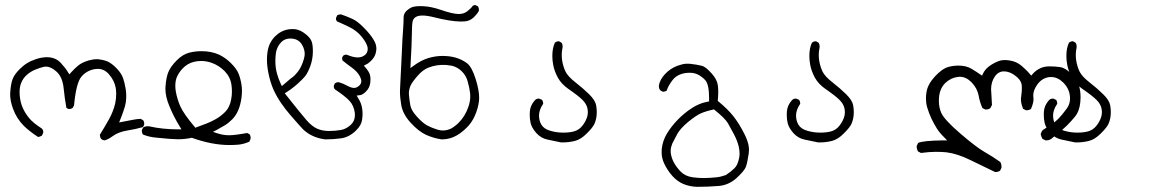

<svg xmlns="http://www.w3.org/2000/svg" viewBox="-20 -452 4540 747"><path d="M541 28.8Q541 21 536.6 15.6L526.9 10.3Q510.7 11.2 494.4 14.6Q478 18.1 443.4 24.4Q454.6 -2.9 459 -16.1Q467.8 -41 469.5 -54Q471.2 -66.9 471.2 -78.9Q471.2 -90.8 469.2 -104.5Q465.3 -129.9 458.5 -148.9Q451.7 -167 436 -183.6Q420.4 -200.2 406.7 -208.5Q393.1 -216.8 371.1 -220.2Q364.3 -221.7 356.9 -221.7Q341.8 -221.7 324.7 -216.8Q299.3 -209 285.2 -197.8Q270.5 -186 256.3 -169.9L250 -162.6L244.6 -170.9Q234.4 -188 216.3 -207.5Q195.8 -229.5 161.6 -229.5Q154.3 -229.5 143.1 -227.8Q131.8 -226.1 119.9 -221.9Q107.9 -217.8 100.3 -214.4Q92.8 -210.9 85.9 -206.5Q70.8 -197.3 56.6 -183.1Q36.1 -162.6 29.3 -145Q22 -125.5 20 -94.2Q19.5 -90.3 19.5 -85.9Q19.5 -59.1 30.3 -29.8Q44.4 9.3 73.2 38.1Q94.7 59.1 128.4 81.1Q136.2 79.6 143.1 75.7L147.9 65.4Q148.4 64 148.4 61.5Q148.4 54.2 142.6 47.9Q109.4 26.9 93.5 7.6Q77.6 -11.7 68.4 -32.7Q59.1 -53.7 56.6 -81.1Q56.2 -87.9 56.2 -93.8Q56.2 -113.3 62 -128.4Q69.8 -147.9 84.2 -160.6Q98.6 -173.3 116.7 -180.9Q134.8 -188.5 152.3 -192.4Q155.8 -192.9 159.2 -192.9Q176.8 -192.9 198.2 -174.8Q222.7 -154.3 227.5 -109.9Q231.4 -70.3 238.3 -32.2L247.1 -27.8Q247.6 -27.8 248 -27.8Q256.3 -27.8 262.7 -32.2L268.1 -42Q276.4 -130.4 296.9 -153.8Q317.4 -177.7 348.6 -183.1Q354.5 -184.1 360.4 -184.1Q385.7 -184.1 403.8 -163.1Q424.8 -139.2 430.2 -110.4Q432.1 -98.1 432.1 -85.9Q432.1 -68.4 428.2 -49.8Q420.9 -18.1 403.8 12.5Q386.7 43 368.7 71.8Q368.7 72.3 368.7 75Q368.7 77.6 369.9 81.5Q371.1 85.4 373.5 88.4Q378.9 93.3 386.2 94.2Q399.9 91.3 418.5 77.6Q440.4 61.5 475.6 55.7Q506.8 50.8 536.1 42.5L541 33.7Q541 31.2 541 28.8Z M941.4 65.4Q894 74.2 871.1 74.2Q848.1 74.2 824.7 66.4L808.6 61L823.7 53.2Q840.3 44.4 855 35.4Q869.6 26.4 883.8 12Q897.9 -2.4 906.7 -22.7Q915.5 -43 919.4 -70.8Q921.4 -85 921.4 -97.9Q921.4 -110.8 919.4 -123Q915.5 -147.5 908.2 -165.5Q900.9 -184.1 877.9 -207Q856.9 -227.5 832.5 -239.3Q802.7 -252.9 763.7 -252.9Q740.2 -252.9 718.3 -247.6Q691.4 -241.2 667.7 -217.3Q644 -193.4 635.3 -172.4Q626.5 -151.4 624 -116.2Q623.5 -111.8 623.5 -107.4Q623.5 -76.2 638.2 -41Q654.8 0.5 679.2 40L686 51.3H672.9Q612.8 51.3 561 39.6Q557.6 39.1 554.4 39.1Q551.3 39.1 548.3 39.6Q542.5 40.5 537.1 43.9L531.7 54.7Q531.7 55.2 531.7 56.2Q531.7 64.9 536.1 71.3Q559.6 81.1 587.9 83.5Q647.9 89.8 672.4 89.8Q700.2 89.8 726.1 84Q804.7 112.3 873 112.3Q889.6 112.3 907.7 110.8Q930.2 108.4 950.2 99.1L954.6 88.9Q955.1 86.9 955.1 84Q955.1 76.2 951.2 70.3ZM662.1 -118.7Q662.1 -139.6 669.4 -155.3Q680.7 -178.2 699.7 -194.1Q718.8 -210 747.6 -213.9Q755.4 -214.8 762.2 -214.8Q783.7 -214.8 803.7 -207.5Q831.1 -197.8 853.5 -175.8Q876 -152.8 880.4 -122.6Q882.3 -109.9 882.3 -95.2Q882.3 -80.6 879.4 -65.4Q874 -34.7 856.2 -16.8Q838.4 1 819.8 11.2Q800.3 22.5 781.7 29.3L739.7 44.9L736.8 41Q694.8 -8.8 681.9 -37.6Q668.9 -66.4 663.6 -98.6Q662.1 -108.9 662.1 -118.7Z M1388.7 -31.2Q1385.7 -51.3 1373.5 -70.3L1367.7 -80.1Q1381.3 -81.5 1383.5 -82.3Q1385.7 -83 1388.2 -84.2Q1390.6 -85.4 1393.1 -86.9Q1398.9 -90.8 1403.6 -95.7Q1408.2 -100.6 1410.9 -104.2Q1413.6 -107.9 1415 -111.3Q1421.4 -123.5 1421.4 -143.6Q1421.4 -151.4 1419.9 -158.2Q1418 -170.4 1401.9 -189.5L1395.5 -196.3Q1408.7 -203.1 1411.9 -205.3Q1415 -207.5 1417 -209.5Q1424.3 -215.3 1430.2 -222.7Q1441.4 -235.4 1443.8 -255.9Q1444.3 -259.3 1444.3 -261.7Q1444.3 -264.2 1444.1 -267.3Q1443.8 -270.5 1442.9 -275.9Q1440.4 -286.1 1434.1 -296.4Q1420.4 -319.8 1393.6 -346.2Q1370.1 -370.1 1350.1 -378.9Q1328.6 -388.7 1307.1 -396Q1306.2 -396 1305.7 -396Q1297.9 -396 1292 -392.6L1287.6 -382.8Q1287.1 -380.9 1287.1 -380.1Q1287.1 -379.4 1287.1 -378.2Q1287.1 -377 1287.6 -375.5Q1288.6 -372.1 1290.5 -369.1Q1316.4 -357.9 1339.4 -346.7Q1366.7 -333 1384.3 -312.5Q1401.9 -292 1408.2 -274.4Q1410.6 -268.1 1410.6 -263.4Q1410.6 -258.8 1410.2 -256.3Q1408.7 -247.1 1402.3 -240.2Q1390.1 -228.5 1372.1 -228.5Q1354.5 -228.5 1330.1 -238.8Q1328.6 -239.3 1327.4 -239.3Q1326.2 -239.3 1325.2 -239.3Q1324.2 -239.3 1322.3 -238.8Q1318.4 -237.8 1315.4 -235.4L1311 -228L1312 -217.3Q1329.1 -203.1 1348.1 -189.5Q1370.1 -173.8 1379.9 -155.3Q1385.7 -144.5 1385.7 -135.7Q1385.7 -127 1378.9 -120.1Q1368.7 -109.9 1357.4 -109.9Q1346.7 -109.9 1331.1 -118.4Q1315.4 -127 1300.8 -131.3Q1298.3 -132.3 1295.9 -132.3Q1289.1 -132.3 1283.2 -127.9L1278.8 -119.1Q1278.8 -118.7 1278.8 -116.9Q1278.8 -115.2 1278.8 -112.8Q1279.8 -108.4 1282.2 -105Q1323.2 -77.6 1339.8 -59.6Q1356.4 -41.5 1360.4 -13.7Q1360.8 -8.8 1360.8 -3.9Q1360.8 18.6 1345.2 33.2Q1327.6 49.8 1306.6 53.7Q1283.7 57.6 1259.8 57.6Q1235.8 57.6 1215.3 49.3Q1193.8 40 1172.6 15.6Q1151.4 -8.8 1087.9 -88.9L1094.7 -93.3Q1124.5 -111.8 1154.3 -141.6Q1166 -153.3 1170.4 -159.9Q1174.8 -166.5 1178.7 -174.6Q1182.6 -182.6 1186.5 -192.4Q1197.3 -221.7 1197.3 -252Q1197.3 -264.2 1196 -275.4Q1194.8 -286.6 1190.4 -295.4Q1184.1 -307.1 1170.9 -317.9Q1148.4 -336.4 1127.9 -338.4Q1123 -338.9 1118.9 -338.9Q1114.7 -338.9 1110.8 -338.6Q1106.9 -338.4 1103 -337.9Q1072.8 -333 1050.3 -310.5Q1036.6 -296.9 1028.8 -279.3Q1021 -261.7 1019 -233.4Q1018.6 -227.1 1018.6 -220.2Q1018.6 -196.8 1023.9 -169.9Q1030.3 -135.3 1043.9 -103.5Q1056.2 -76.7 1073.5 -51.3Q1090.8 -25.9 1109.1 -5.1Q1127.4 15.6 1139.6 29.8Q1151.9 43.9 1158 50Q1164.1 56.2 1172.9 62.7Q1181.6 69.3 1192.4 74.7Q1215.8 86.4 1244.6 90.3Q1276.4 90.3 1305.2 86.4Q1338.4 82.5 1366.2 54.7Q1386.2 34.7 1388.7 14.2Q1390.6 2 1390.6 -9.5Q1390.6 -21 1388.7 -31.2ZM1051.3 -214.8Q1051.3 -231.4 1053.7 -247.6Q1058.1 -271.5 1074.7 -288.6Q1088.4 -302.2 1109.9 -302.2Q1133.3 -302.2 1147.5 -288.1Q1153.3 -282.2 1158.2 -272Q1165.5 -256.8 1165.5 -242.2Q1165.5 -230 1157.7 -208.5Q1152.3 -193.8 1146.5 -184.3Q1140.6 -174.8 1136.7 -170.4Q1131.3 -163.6 1127.4 -159.7Q1119.1 -151.9 1109.9 -145.5L1076.7 -117.2L1072.3 -126Q1063.5 -145 1058.1 -164.1Q1051.3 -187.5 1051.3 -214.8Z M1830.1 -432.1Q1829.6 -432.1 1828.4 -432.1Q1827.1 -432.1 1825.2 -432.1Q1821.8 -431.2 1819.8 -429.7L1818.8 -428.7Q1813 -419.9 1798.8 -408.7Q1784.7 -397.5 1765.1 -397.5Q1741.7 -397.5 1695.3 -413.6Q1657.7 -426.3 1628.9 -427.7Q1622.1 -428.2 1615.7 -428.2Q1597.2 -428.2 1586.9 -425.3Q1574.2 -421.4 1561.5 -409.7Q1550.3 -398.9 1550.3 -384.3Q1550.3 -365.7 1548.6 -342Q1546.9 -318.4 1545.9 -302.2Q1544.4 -270 1541.5 -208Q1538.6 -146 1537.4 -125.7Q1536.1 -105.5 1536.1 -97.7Q1536.1 -71.8 1541 -43.9Q1546.9 -8.3 1577.6 25.4Q1608.9 59.6 1637.5 72.5Q1666 85.4 1697.8 90.3Q1722.2 90.3 1743.7 81.5Q1770 70.3 1795.4 44.9Q1814.5 26.4 1826.2 1Q1840.3 -29.3 1843.8 -61Q1844.2 -66.4 1844.2 -72.3Q1844.2 -100.6 1831.1 -143.1Q1815.9 -191.9 1796.9 -206.1Q1763.2 -231 1716.3 -233.9Q1709 -234.4 1701.7 -234.4Q1674.3 -234.4 1646.5 -226.1Q1618.7 -217.8 1589.4 -196.3L1576.7 -187Q1582.5 -290 1582.5 -322.3Q1582.5 -354.5 1585.4 -369.1Q1587.4 -377 1592.3 -381.8Q1602.1 -391.6 1623.5 -391.6Q1642.1 -391.6 1669.9 -384.5Q1697.8 -377.4 1725.6 -372.8Q1753.4 -368.2 1772.9 -368.2Q1780.3 -368.2 1789.1 -368.9Q1797.9 -369.6 1806.9 -373.5Q1815.9 -377.4 1822.8 -384.3Q1836.9 -397.9 1843.3 -410.2Q1843.3 -411.1 1843.3 -413.6Q1843.3 -420.9 1839.8 -427.2ZM1703.1 55.7Q1692.4 55.7 1681.6 52.2Q1658.2 44.9 1642.1 36.1Q1625.5 27.3 1603 2.9Q1580.1 -22 1576.4 -42.2Q1572.8 -62.5 1571.3 -81.1Q1570.8 -84.5 1570.8 -88.4Q1570.8 -104 1577.1 -118.4Q1583.5 -132.8 1604 -156.2Q1624.5 -180.2 1647 -189Q1679.7 -201.7 1716.3 -199.2Q1727.5 -198.2 1737.8 -196.3Q1760.3 -190.9 1777.1 -174.1Q1793.9 -157.2 1799.8 -134.3Q1806.2 -111.8 1809.1 -88.9Q1809.6 -83 1809.6 -76.7Q1809.6 -57.6 1802.2 -36.1Q1790 0 1764.2 25.9Q1751 39.1 1734.9 48.3Q1718.3 55.7 1703.1 55.7Z M2041.5 -19Q2041 -11.7 2041 -5.9Q2041 12.2 2044.4 26.4Q2048.8 45.4 2066.9 65.9Q2085 85.9 2110.4 91.1Q2135.7 96.2 2163.1 102.1Q2166 102.1 2169.4 102.1Q2193.8 102.1 2217 96.2Q2240.2 90.3 2262.7 67.4Q2286.1 44.4 2292.5 30.3Q2301.8 10.3 2301.8 -16.1Q2301.8 -28.8 2299.3 -42.5Q2295.9 -62 2272 -85.4Q2248 -108.9 2219.7 -130.9Q2189.5 -154.3 2180.2 -173.6Q2170.9 -192.9 2167 -217.3Q2165.5 -227.1 2165.5 -239.3Q2165.5 -251.5 2168.5 -266.1Q2168.9 -269 2168.9 -272Q2168.9 -279.8 2165 -285.6L2154.8 -291.5Q2154.8 -291.5 2154.3 -291.5Q2145.5 -291.5 2138.7 -285.6Q2128.9 -264.6 2128.9 -233.9Q2128.9 -217.3 2132.3 -199.7Q2136.7 -175.3 2150.4 -149.9Q2164.1 -125 2190.9 -106.4Q2230.5 -79.1 2246.3 -63.2Q2262.2 -47.4 2265.6 -29.8Q2267.1 -22 2267.1 -15.1Q2267.1 -2.9 2262.7 7.8Q2256.3 24.4 2245.1 38.1Q2232.9 53.2 2215.1 58.6Q2197.3 64 2171.4 64Q2145.5 64 2122.1 57.1Q2096.7 50.3 2086.4 33.2Q2077.1 17.6 2077.1 -2.4Q2077.1 -24.4 2093.3 -48.3Q2093.3 -48.8 2093.3 -48.8Q2093.3 -57.1 2088.9 -63.5L2079.1 -67.9Q2077.6 -68.4 2075.2 -68.4Q2067.4 -68.4 2061 -62Q2043.5 -42.5 2041.5 -19Z M2663.6 -168.9Q2678.7 -168.9 2690.4 -164.1Q2708.5 -156.7 2723.6 -140.4Q2738.8 -124 2738.8 -70.8Q2738.8 -66.9 2738.8 -57.6Q2722.2 -54.2 2711.4 -50.8Q2690.4 -43.5 2670.9 -30.8Q2641.6 -11.7 2616.7 13.9Q2591.8 39.6 2575 67.4Q2558.1 95.2 2554.7 127Q2554.2 133.3 2554.2 140.6Q2554.2 163.1 2564 184.1Q2576.7 210.9 2596.2 232.9Q2615.7 254.4 2639.6 264.2Q2663.6 273.9 2691.4 274.9Q2735.4 274.9 2776.4 271.5Q2815.4 268.1 2845.7 240.7Q2876.5 212.4 2882.3 196.3Q2888.2 178.7 2893.1 144.5Q2894 138.7 2894 130.1Q2894 121.6 2891.6 109.9Q2887.2 91.3 2876.5 69.8Q2855 27.3 2833 -0.2Q2811 -27.8 2775.9 -56.6L2772.5 -59.1Q2774.4 -79.1 2774.4 -93Q2774.4 -106.9 2773.2 -116.9Q2772 -127 2769 -134.8Q2761.7 -154.3 2739.7 -175.8Q2722.7 -193.4 2709.5 -196.3Q2691.9 -200.7 2666.5 -203.6Q2661.6 -204.1 2657.5 -204.1Q2653.3 -204.1 2647.7 -203.9Q2642.1 -203.6 2633.1 -201.4Q2624 -199.2 2614.7 -195.8Q2587.4 -185.1 2567.6 -164.1Q2547.9 -143.1 2543.5 -120.1Q2543.5 -119.1 2543.5 -117.7Q2543.5 -116.2 2543.7 -114Q2543.9 -111.8 2544.4 -109.4Q2545.9 -104.5 2548.8 -100.6L2558.6 -95.2Q2559.1 -95.2 2561.3 -95.2Q2563.5 -95.2 2567.1 -96.2Q2570.8 -97.2 2573.7 -99.1Q2580.1 -118.7 2595.7 -139.2Q2618.2 -168.9 2663.6 -168.9ZM2674.8 237.8Q2645 233.4 2627.4 214.8Q2611.3 197.8 2602.1 180.7Q2592.8 163.6 2589.8 144.5Q2589.4 140.1 2589.4 136.7Q2589.4 133.3 2589.6 129.2Q2589.8 125 2591.6 118.7Q2593.3 112.3 2595.7 106.4Q2604 89.4 2614.7 69.8Q2626 48.8 2656.7 22.9Q2687.5 -2.4 2706.8 -11Q2726.1 -19.5 2757.8 -26.4Q2780.3 -8.3 2793.2 4.6Q2806.2 17.6 2812 27.3Q2822.8 46.4 2835.2 69.8Q2847.7 93.3 2853.5 115.7Q2857.4 131.8 2857.4 145.5Q2857.4 160.2 2852.5 175.3Q2850.1 183.1 2846.7 189.9Q2843.3 196.8 2836.9 203.1Q2825.2 214.8 2804.2 229Q2785.6 235.8 2767.6 237.8Q2738.8 240.7 2718 240.7Q2697.3 240.7 2674.8 237.8Z M3041.5 -19Q3041 -11.7 3041 -5.9Q3041 12.2 3044.4 26.4Q3048.8 45.4 3066.9 65.9Q3085 85.9 3110.4 91.1Q3135.7 96.2 3163.1 102.1Q3166 102.1 3169.4 102.1Q3193.8 102.1 3217 96.2Q3240.2 90.3 3262.7 67.4Q3286.1 44.4 3292.5 30.3Q3301.8 10.3 3301.8 -16.1Q3301.8 -28.8 3299.3 -42.5Q3295.9 -62 3272 -85.4Q3248 -108.9 3219.7 -130.9Q3189.5 -154.3 3180.2 -173.6Q3170.9 -192.9 3167 -217.3Q3165.5 -227.1 3165.5 -239.3Q3165.5 -251.5 3168.5 -266.1Q3168.9 -269 3168.9 -272Q3168.9 -279.8 3165 -285.6L3154.8 -291.5Q3154.8 -291.5 3154.3 -291.5Q3145.5 -291.5 3138.7 -285.6Q3128.9 -264.6 3128.9 -233.9Q3128.9 -217.3 3132.3 -199.7Q3136.7 -175.3 3150.4 -149.9Q3164.1 -125 3190.9 -106.4Q3230.5 -79.1 3246.3 -63.2Q3262.2 -47.4 3265.6 -29.8Q3267.1 -22 3267.1 -15.1Q3267.1 -2.9 3262.7 7.8Q3256.3 24.4 3245.1 38.1Q3232.9 53.2 3215.1 58.6Q3197.3 64 3171.4 64Q3145.5 64 3122.1 57.1Q3096.7 50.3 3086.4 33.2Q3077.1 17.6 3077.1 -2.4Q3077.1 -24.4 3093.3 -48.3Q3093.3 -48.8 3093.3 -48.8Q3093.3 -57.1 3088.9 -63.5L3079.1 -67.9Q3077.6 -68.4 3075.2 -68.4Q3067.4 -68.4 3061 -62Q3043.5 -42.5 3041.5 -19Z M3563 143.1Q3596.7 138.7 3620.8 138.7Q3645 138.7 3662.6 140.6Q3705.1 146 3754.2 170.2Q3803.2 194.3 3851.6 217.3Q3852.1 217.3 3853 217.3Q3863.8 217.3 3871.1 211.9L3876.5 200.2Q3876.5 199.2 3876.5 198.2Q3876.5 186 3871.6 178.2Q3842.3 157.2 3810.5 139.2Q3778.8 121.1 3717.3 68.4Q3655.3 15.1 3642.6 -11.7Q3632.8 -33.2 3632.8 -60.1Q3632.8 -105.5 3658.2 -129.4Q3679.2 -149.4 3707 -152.8Q3710.9 -153.3 3714.4 -153.3Q3738.8 -153.3 3759.8 -131.8Q3782.2 -108.9 3787.6 -79.6Q3792 -54.2 3802.2 -31.7L3813.5 -25.9Q3814 -25.9 3817.1 -25.9Q3820.3 -25.9 3824.7 -27.1Q3829.1 -28.3 3833 -31.2L3839.4 -43.5Q3838.4 -67.9 3837.2 -84Q3835.9 -100.1 3835.9 -104Q3835.9 -133.3 3850.6 -154.3Q3864.3 -174.3 3886 -174.3Q3907.7 -174.3 3929.2 -158.2Q3951.2 -142.1 3954.6 -124.5Q3955.6 -118.2 3955.6 -107.2Q3955.6 -96.2 3953.9 -84.2Q3952.1 -72.3 3952.1 -69.1Q3952.1 -65.9 3952.1 -62.7Q3952.1 -59.6 3953.1 -53.2Q3955.1 -41 3960.4 -28.8L3971.7 -22.9Q3972.2 -22.9 3973.1 -22.9Q3983.9 -22.9 3991.2 -28.3Q4001 -50.8 4001 -66.4Q4001 -69.8 4000.5 -73.2Q4000 -76.7 4000 -80.6Q4000 -100.6 4015.1 -122.1Q4032.7 -147.5 4061 -151.9Q4065.4 -152.3 4069.8 -152.3Q4094.7 -152.3 4116.7 -130.9Q4143.1 -104.5 4143.1 -68.8Q4143.1 -47.4 4130.9 -30.3Q4112.3 -4.9 4097.9 9.8Q4083.5 24.4 4067.9 34.2Q4052.2 43.9 4036.6 54.2Q4031.2 61.5 4028.8 69.8Q4031.2 80.6 4036.1 88.4L4047.9 94.2Q4049.3 94.2 4050.8 94.2Q4065.9 94.2 4077.1 82.5Q4113.8 53.7 4130.6 36.9Q4147.5 20 4162.6 1.5Q4180.2 -20.5 4183.1 -55.2Q4184.1 -64.5 4184.1 -73.2Q4184.1 -98.1 4178.2 -117.7Q4170.4 -143.6 4147 -166Q4123.5 -188.5 4105 -190.9Q4084.5 -193.8 4063.5 -193.8Q4043.5 -193.8 4028.3 -187Q4010.3 -178.7 3997.6 -164.1L3992.2 -157.7Q3981.9 -169.9 3978.3 -173.6Q3974.6 -177.2 3969.2 -182.6Q3963.9 -188 3954.1 -196.3Q3934.6 -212.9 3907.7 -216.8Q3898.4 -218.3 3890.1 -218.3Q3874.5 -218.3 3862.8 -213.4Q3834.5 -201.7 3817.9 -185.1Q3809.1 -175.8 3804.7 -166L3800.8 -157.7Q3778.3 -173.3 3761.2 -183.6Q3740.2 -196.8 3709 -196.8Q3690.4 -196.8 3670.9 -191.9Q3645.5 -185.1 3617.2 -154.3Q3588.9 -123.5 3584.5 -92.8Q3582.5 -80.6 3582.5 -69.3Q3582.5 -51.3 3586.9 -35.6Q3594.7 -9.3 3604.7 11.2Q3614.7 31.7 3625.2 48.3Q3635.7 64.9 3652.8 81.5L3665 94.2H3647.5Q3571.8 95.2 3552.2 104L3546.4 116.2Q3546.4 116.7 3546.4 117.2Q3546.4 127.9 3551.8 137.2Z M4041.5 -19Q4041 -11.7 4041 -5.9Q4041 12.2 4044.4 26.4Q4048.8 45.4 4066.9 65.9Q4085 85.9 4110.4 91.1Q4135.7 96.2 4163.1 102.1Q4166 102.1 4169.4 102.1Q4193.8 102.1 4217 96.2Q4240.2 90.3 4262.7 67.4Q4286.1 44.4 4292.5 30.3Q4301.8 10.3 4301.8 -16.1Q4301.8 -28.8 4299.3 -42.5Q4295.9 -62 4272 -85.4Q4248 -108.9 4219.7 -130.9Q4189.5 -154.3 4180.2 -173.6Q4170.9 -192.9 4167 -217.3Q4165.5 -227.1 4165.5 -239.3Q4165.5 -251.5 4168.5 -266.1Q4168.9 -269 4168.9 -272Q4168.9 -279.8 4165 -285.6L4154.8 -291.5Q4154.8 -291.5 4154.3 -291.5Q4145.5 -291.5 4138.7 -285.6Q4128.9 -264.6 4128.9 -233.9Q4128.9 -217.3 4132.3 -199.7Q4136.7 -175.3 4150.4 -149.9Q4164.1 -125 4190.9 -106.4Q4230.5 -79.1 4246.3 -63.2Q4262.2 -47.4 4265.6 -29.8Q4267.1 -22 4267.1 -15.1Q4267.1 -2.9 4262.7 7.8Q4256.3 24.4 4245.1 38.1Q4232.9 53.2 4215.1 58.6Q4197.3 64 4171.4 64Q4145.5 64 4122.1 57.1Q4096.7 50.3 4086.4 33.2Q4077.1 17.6 4077.1 -2.4Q4077.1 -24.4 4093.3 -48.3Q4093.3 -48.8 4093.3 -48.8Q4093.3 -57.1 4088.9 -63.5L4079.1 -67.9Q4077.6 -68.4 4075.2 -68.4Q4067.4 -68.4 4061 -62Q4043.5 -42.5 4041.5 -19Z"/></svg>

Font: Bakudai
Style: ExtraLight
Weight: 200
Version: Version 1.48